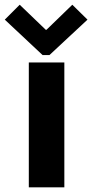

<svg xmlns="http://www.w3.org/2000/svg" viewBox="-40 -803 394 823"><path d="M83.5 0V-535.2H235.8V0ZM44.4 -782.7 156.2 -675.3H159.2L270 -782.7L335 -718.8L171.9 -566.9H142.6L-19.5 -718.8Z"/></svg>

Font: Reddit Sans Condensed ExtraBold
Style: Regular
Weight: 800
Designer: Stephen Hutchings
Foundry: Reddit
Version: Version 1.014